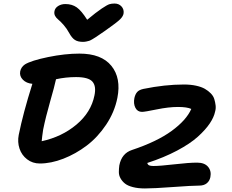

<svg xmlns="http://www.w3.org/2000/svg" viewBox="-20 -978 1313 1086"><path d="M627.9 -958Q651.9 -958 666.7 -942.1Q681.6 -926.3 679.2 -903.8Q677.7 -887.2 659.7 -869.1Q641.6 -851.1 576.2 -805.2Q565.9 -798.3 546.6 -784.9Q527.3 -771.5 521.2 -767.6Q515.1 -763.7 502.9 -756.3Q490.7 -749 484.4 -747.1Q478 -745.1 468.5 -743.2Q459 -741.2 449.2 -741.2Q420.4 -741.2 403.6 -752.2Q386.7 -763.2 372.1 -790Q357.9 -816.4 339.6 -837.2Q321.3 -857.9 309.8 -866.9Q298.3 -876 291.7 -887.9Q285.2 -899.9 288.1 -915Q291.5 -933.1 309.1 -944.1Q326.7 -955.1 350.1 -955.1Q387.2 -955.1 413.8 -936.5Q440.4 -918 473.1 -866.2Q523.9 -908.7 555.4 -929.7Q586.9 -950.7 599.1 -954.3Q611.3 -958 627.9 -958ZM205.1 -53.2Q164.1 -53.2 133.3 -76.9Q102.5 -100.6 90.3 -137.7Q78.1 -174.8 85.9 -214.8Q110.4 -336.9 163.1 -503.9Q129.4 -506.8 109.4 -527.1Q89.4 -547.4 94.2 -574.2Q99.1 -598.6 121.1 -613.8Q157.2 -635.7 252.4 -655.3Q347.7 -674.8 429.2 -674.8Q553.7 -674.8 609.9 -605.7Q666 -536.6 644 -424.8Q627.9 -343.8 580.3 -272.7Q532.7 -201.7 470.5 -154.5Q408.2 -107.4 338.4 -80.3Q268.6 -53.2 205.1 -53.2ZM224.1 -245.1Q217.8 -203.6 215.8 -179.2Q330.1 -204.1 412.6 -273.4Q495.1 -342.8 514.2 -438Q525.4 -490.7 502.7 -516.4Q480 -542 410.2 -542Q351.6 -542 296.9 -529.8Q296.4 -528.3 295.9 -525.9Q295.4 -523.4 294.9 -522Q289.1 -492.7 263.7 -404.1Q238.3 -315.4 224.1 -245.1ZM799.8 87.9Q760.7 87.9 731.7 80.3Q702.6 72.8 687 60.3Q671.4 47.9 661.9 31Q652.3 14.2 652.3 -4.4Q652.3 -22.9 654.8 -42Q668 -110.8 727.1 -129.9Q867.7 -176.8 950.9 -237.5Q1034.2 -298.3 1062 -361.8Q1037.6 -373 986.8 -373Q933.6 -373 866.2 -359.1Q798.8 -345.2 783.2 -345.2Q757.3 -345.2 745.6 -368.7Q733.9 -392.1 740.2 -423.8Q745.1 -445.3 755.9 -457.5Q766.6 -469.7 791 -475.1Q913.1 -500 1020 -500Q1058.1 -500 1088.6 -493.4Q1119.1 -486.8 1138.7 -475.6Q1158.2 -464.4 1172.6 -449.5Q1187 -434.6 1192.1 -417.5Q1197.3 -400.4 1199.5 -382.3Q1201.7 -364.3 1196.8 -347.2Q1190.4 -315.4 1166.5 -279.8Q1142.6 -244.1 1099.1 -204.8Q1055.7 -165.5 981.7 -126.2Q907.7 -86.9 813 -56.2Q815.9 -45.9 824 -42.5Q832 -39.1 848.1 -39.1Q884.8 -39.1 966.8 -48.6Q1048.8 -58.1 1095.2 -58.1Q1136.7 -58.1 1156.7 -34.7Q1176.8 -11.2 1169.9 23.9Q1165.5 45.9 1149.4 58.8Q1133.3 71.8 1106.9 71.8Q1067.9 71.8 959 79.8Q850.1 87.9 799.8 87.9Z"/></svg>

Font: Shantell Sans Irregular Bouncy
Style: Italic
Weight: 600
Italic angle: -11.31°
Designer: Stephen Nixon, Anya Danilova, Shantell Martin
Foundry: Arrow Type
Version: Version 1.006;[9816181b4]